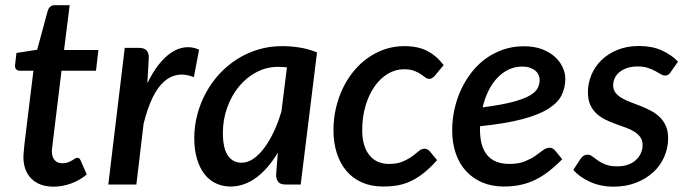

<svg xmlns="http://www.w3.org/2000/svg" viewBox="-20 -690 2572 718"><path d="M67.5 -100.5Q67.5 -104 67.8 -108.8Q68 -113.5 68.8 -122.5Q69.5 -131.5 71 -146.5Q72.5 -161.5 75.5 -185L105 -425.5H53.5Q45 -425.5 40 -431.2Q35 -437 36.5 -448.5L41.5 -492L119 -504L159 -651.5Q162 -660 168.2 -665.2Q174.5 -670.5 183.5 -670.5H240.5L219.5 -503H348L339 -425.5H210L181.5 -191Q179 -170.5 177.5 -158.2Q176 -146 175.2 -138.8Q174.5 -131.5 174.2 -128.8Q174 -126 174 -124.5Q174 -102.5 184.5 -91Q195 -79.5 213.5 -79.5Q225.5 -79.5 234 -82.8Q242.5 -86 249 -89.8Q255.5 -93.5 260 -96.8Q264.5 -100 268.5 -100Q274 -100 276.5 -97.8Q279 -95.5 281.5 -90L304.5 -37.5Q278 -15.5 245.8 -3.8Q213.5 8 180.5 8Q129 8 99 -20.2Q69 -48.5 67.5 -100.5Z M531 -378.5Q550.5 -419 573.2 -448Q596 -477 620.8 -493.5Q645.5 -510 671.8 -513Q698 -516 724.5 -504.5L705 -401.5Q641.5 -427 593.8 -385.2Q546 -343.5 517 -227.5L490 0H385L446.5 -511H500.5Q518 -511 527.2 -502.2Q536.5 -493.5 536.5 -475Z M1053 -438Q1044.5 -439 1036.2 -439.5Q1028 -440 1019.5 -440Q976.5 -440 938.8 -420Q901 -400 873.2 -366Q845.5 -332 829.5 -287.2Q813.5 -242.5 813.5 -193Q813.5 -136 831.8 -108.8Q850 -81.5 883.5 -81.5Q906 -81.5 927.5 -96.2Q949 -111 968.2 -136.8Q987.5 -162.5 1004 -197.5Q1020.5 -232.5 1032.5 -273.5ZM1019 -119Q1001.5 -90 981.8 -66.8Q962 -43.5 940 -27Q918 -10.5 893.5 -1.5Q869 7.5 842.5 7.5Q813 7.5 788 -4Q763 -15.5 745 -38.5Q727 -61.5 716.8 -95.2Q706.5 -129 706.5 -173.5Q706.5 -219 718 -262.2Q729.5 -305.5 750.5 -343.8Q771.5 -382 801 -414Q830.5 -446 867 -469Q903.5 -492 945.8 -504.8Q988 -517.5 1034.5 -517.5Q1068 -517.5 1101 -512.2Q1134 -507 1165.5 -494L1104.5 0H1048Q1027.5 0 1020 -10.5Q1012.5 -21 1012.5 -36.5Z M1614.5 -91Q1589 -62.5 1565.5 -43.8Q1542 -25 1518.2 -13.5Q1494.5 -2 1468.8 2.8Q1443 7.5 1412.5 7.5Q1368 7.5 1333.5 -7.8Q1299 -23 1275.5 -50.8Q1252 -78.5 1239.5 -117.5Q1227 -156.5 1227 -204Q1227 -245 1236 -284.5Q1245 -324 1261.5 -358.8Q1278 -393.5 1301.8 -422.8Q1325.5 -452 1355 -473Q1384.5 -494 1419 -505.8Q1453.5 -517.5 1492 -517.5Q1543 -517.5 1577.8 -499.5Q1612.5 -481.5 1639 -446.5L1605 -405.5Q1601 -401.5 1596 -398.2Q1591 -395 1585 -395Q1577.5 -395 1570.5 -400.5Q1563.5 -406 1553.5 -412.8Q1543.5 -419.5 1528.5 -425.2Q1513.5 -431 1490 -431Q1458.5 -431 1430.2 -414Q1402 -397 1380.8 -366.8Q1359.5 -336.5 1347 -294.5Q1334.5 -252.5 1334.5 -203Q1334.5 -144 1360.8 -110.5Q1387 -77 1435 -77Q1466 -77 1486.5 -86Q1507 -95 1521.2 -105.5Q1535.5 -116 1546 -125Q1556.5 -134 1568 -134Q1578.5 -134 1587.5 -124L1614.5 -91Z M1933 -441Q1905 -441 1881.2 -429.5Q1857.5 -418 1838.8 -397.8Q1820 -377.5 1806.2 -349.5Q1792.5 -321.5 1785 -288.5Q1854 -297.5 1896 -308.5Q1938 -319.5 1960.5 -332.5Q1983 -345.5 1990.5 -360.2Q1998 -375 1998 -391.5Q1998 -399.5 1994.5 -408.5Q1991 -417.5 1983.2 -424.5Q1975.5 -431.5 1963 -436.2Q1950.5 -441 1933 -441ZM2082.5 -94.5Q2056.5 -68 2031.5 -48.8Q2006.5 -29.5 1980.5 -17Q1954.5 -4.5 1926 1.5Q1897.5 7.5 1864 7.5Q1819.5 7.5 1784 -7.5Q1748.5 -22.5 1723.2 -49.8Q1698 -77 1684.5 -115.8Q1671 -154.5 1671 -202.5Q1671 -242.5 1679.5 -281.2Q1688 -320 1704.2 -355Q1720.5 -390 1743.8 -419.8Q1767 -449.5 1796.8 -471Q1826.5 -492.5 1862.2 -504.8Q1898 -517 1939 -517Q1978.5 -517 2007.5 -505.8Q2036.5 -494.5 2055.8 -476.8Q2075 -459 2084.5 -437.5Q2094 -416 2094 -395.5Q2094 -362 2080.2 -334Q2066.5 -306 2031 -283.5Q1995.5 -261 1933.8 -244.5Q1872 -228 1775.5 -218Q1775 -215 1775 -211.8Q1775 -208.5 1775 -205Q1775 -141.5 1802.5 -109.2Q1830 -77 1885 -77Q1919.5 -77 1942.5 -86.5Q1965.5 -96 1981.8 -107.2Q1998 -118.5 2010.2 -128Q2022.5 -137.5 2036 -137.5Q2046.5 -137.5 2055.5 -127.5Z M2488 -420.5Q2483.5 -413.5 2478.8 -410.5Q2474 -407.5 2467 -407.5Q2459 -407.5 2450.5 -412.8Q2442 -418 2430.2 -424.5Q2418.5 -431 2402.5 -436.2Q2386.5 -441.5 2364 -441.5Q2343 -441.5 2326.2 -436Q2309.5 -430.5 2297.5 -421Q2285.5 -411.5 2279.2 -398.5Q2273 -385.5 2273 -371Q2273 -354.5 2281.8 -343.2Q2290.5 -332 2305 -323.5Q2319.5 -315 2338 -308Q2356.5 -301 2375.8 -293.5Q2395 -286 2413.5 -276.2Q2432 -266.5 2446.5 -252.8Q2461 -239 2469.8 -219.5Q2478.5 -200 2478.5 -173Q2478.5 -137 2464.2 -104Q2450 -71 2423.2 -46.2Q2396.5 -21.5 2358.8 -6.8Q2321 8 2274.5 8Q2226 8 2186.8 -9.8Q2147.5 -27.5 2124 -54.5L2150.5 -95.5Q2155.5 -103 2162 -107.2Q2168.5 -111.5 2178 -111.5Q2187 -111.5 2195.5 -104.8Q2204 -98 2215.8 -89.8Q2227.5 -81.5 2244.5 -74.8Q2261.5 -68 2288.5 -68Q2311 -68 2328.5 -74.2Q2346 -80.5 2358 -91.5Q2370 -102.5 2376.5 -117Q2383 -131.5 2383 -147.5Q2383 -165.5 2374.2 -177.5Q2365.5 -189.5 2351 -198.2Q2336.5 -207 2318.2 -213.5Q2300 -220 2280.8 -227Q2261.5 -234 2243.2 -243Q2225 -252 2210.5 -265.5Q2196 -279 2187.2 -298.2Q2178.5 -317.5 2178.5 -345.5Q2178.5 -378.5 2191.5 -409.8Q2204.5 -441 2229 -465Q2253.5 -489 2289 -503.5Q2324.5 -518 2370 -518Q2417.5 -518 2453.8 -502Q2490 -486 2515.5 -459.5Z"/></svg>

Font: Lato 2
Style: Italic
Weight: 600
Italic angle: -7°
Designer: Lukasz Dziedzic with Adam Twardoch and Botio Nikoltchev
Foundry: tyPoland Lukasz Dziedzic
Version: Version 2.015; 2015-08-06; http://www.latofonts.com/